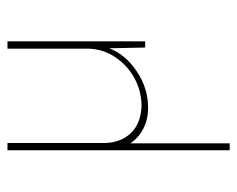

<svg xmlns="http://www.w3.org/2000/svg" viewBox="-82 -336 650 527"><g transform="rotate(-90 243.5 -73.0)"><path d="M393 -378V0H376L374 -99Q357 -54 310.5 -23Q264 8 211 8Q179 8 153.5 -5Q128 -18 113 -41V232H94V-378H114V-108Q116 -65 142 -38.5Q168 -12 215 -10Q256 -10 292 -29.5Q328 -49 350.5 -83.5Q373 -118 373 -160V-378Z"/></g></svg>

Font: Josefin Sans Thin
Style: Regular
Weight: 250
Designer: Santiago Orozco
Foundry: Typemade
Version: Version 2.000